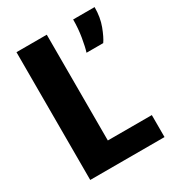

<svg xmlns="http://www.w3.org/2000/svg" viewBox="-169 -805 838 911"><g transform="rotate(-30 250.0 -350.0)"><path d="M58.5 0V-700H224.5V-120.5H465.5V0ZM345 -531.5Q353.5 -558 361.2 -604.2Q369 -650.5 369 -700H486.5Q486.5 -644 469.5 -599Q452.5 -554 436.5 -531.5Z"/></g></svg>

Font: Trispace
Style: Bold
Weight: 700
Designer: Tyler Finck
Foundry: Etcetera Type Company
Version: Version 1.210; ttfautohint (v1.8.3)